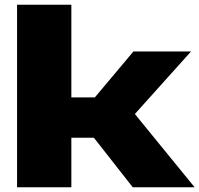

<svg xmlns="http://www.w3.org/2000/svg" viewBox="-20 -790 841 810"><path d="M281 0V-209H376L540 0H801L549 -309L786 -573H543L380 -379H281V-770H52V0Z"/></svg>

Font: Bounded ExtBd
Style: Regular
Weight: 800
Designer: Vlad Churkin
Version: Version 3.0